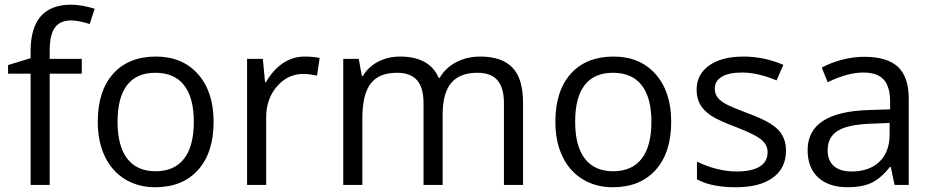

<svg xmlns="http://www.w3.org/2000/svg" viewBox="-20 -785 3958 815"><path d="M327.1 -472.2H190.9V0H109.9V-472.2H14.2V-508.8L109.9 -538.1V-567.9Q109.9 -765.1 282.2 -765.1Q324.7 -765.1 381.8 -748L360.8 -683.1Q314 -698.2 280.8 -698.2Q234.9 -698.2 212.9 -667.7Q190.9 -637.2 190.9 -569.8V-535.2H327.1Z M886.7 -268.1Q886.7 -137.2 820.8 -63.7Q754.9 9.8 638.7 9.8Q566.9 9.8 511.2 -23.9Q455.6 -57.6 425.3 -120.6Q395 -183.6 395 -268.1Q395 -398.9 460.4 -471.9Q525.9 -544.9 642.1 -544.9Q754.4 -544.9 820.6 -470.2Q886.7 -395.5 886.7 -268.1ZM479 -268.1Q479 -165.5 520 -111.8Q561 -58.1 640.6 -58.1Q720.2 -58.1 761.5 -111.6Q802.7 -165 802.7 -268.1Q802.7 -370.1 761.5 -423.1Q720.2 -476.1 639.6 -476.1Q560.1 -476.1 519.5 -423.8Q479 -371.6 479 -268.1Z M1272.9 -544.9Q1308.6 -544.9 1336.9 -539.1L1325.7 -463.9Q1292.5 -471.2 1267.1 -471.2Q1202.1 -471.2 1156 -418.5Q1109.9 -365.7 1109.9 -287.1V0H1028.8V-535.2H1095.7L1105 -436H1108.9Q1138.7 -488.3 1180.7 -516.6Q1222.7 -544.9 1272.9 -544.9Z M2119.1 0V-348.1Q2119.1 -412.1 2091.8 -444.1Q2064.5 -476.1 2006.8 -476.1Q1931.2 -476.1 1895 -432.6Q1858.9 -389.2 1858.9 -298.8V0H1777.8V-348.1Q1777.8 -412.1 1750.5 -444.1Q1723.1 -476.1 1665 -476.1Q1588.9 -476.1 1553.5 -430.4Q1518.1 -384.8 1518.1 -280.8V0H1437V-535.2H1502.9L1516.1 -461.9H1520Q1543 -501 1584.7 -522.9Q1626.5 -544.9 1678.2 -544.9Q1803.7 -544.9 1842.3 -454.1H1846.2Q1870.1 -496.1 1915.5 -520.5Q1960.9 -544.9 2019 -544.9Q2109.9 -544.9 2155 -498.3Q2200.2 -451.7 2200.2 -349.1V0Z M2829.1 -268.1Q2829.1 -137.2 2763.2 -63.7Q2697.3 9.8 2581.1 9.8Q2509.3 9.8 2453.6 -23.9Q2397.9 -57.6 2367.7 -120.6Q2337.4 -183.6 2337.4 -268.1Q2337.4 -398.9 2402.8 -471.9Q2468.3 -544.9 2584.5 -544.9Q2696.8 -544.9 2762.9 -470.2Q2829.1 -395.5 2829.1 -268.1ZM2421.4 -268.1Q2421.4 -165.5 2462.4 -111.8Q2503.4 -58.1 2583 -58.1Q2662.6 -58.1 2703.9 -111.6Q2745.1 -165 2745.1 -268.1Q2745.1 -370.1 2703.9 -423.1Q2662.6 -476.1 2582 -476.1Q2502.4 -476.1 2461.9 -423.8Q2421.4 -371.6 2421.4 -268.1Z M3316.4 -146Q3316.4 -71.3 3260.7 -30.8Q3205.1 9.8 3104.5 9.8Q2998 9.8 2938.5 -23.9V-99.1Q2977.1 -79.6 3021.2 -68.4Q3065.4 -57.1 3106.4 -57.1Q3169.9 -57.1 3204.1 -77.4Q3238.3 -97.7 3238.3 -139.2Q3238.3 -170.4 3211.2 -192.6Q3184.1 -214.8 3105.5 -245.1Q3030.8 -272.9 2999.3 -293.7Q2967.8 -314.5 2952.4 -340.8Q2937 -367.2 2937 -403.8Q2937 -469.2 2990.2 -507.1Q3043.5 -544.9 3136.2 -544.9Q3222.7 -544.9 3305.2 -509.8L3276.4 -443.8Q3195.8 -477.1 3130.4 -477.1Q3072.8 -477.1 3043.5 -459Q3014.2 -440.9 3014.2 -409.2Q3014.2 -387.7 3025.1 -372.6Q3036.1 -357.4 3060.5 -343.8Q3085 -330.1 3154.3 -304.2Q3249.5 -269.5 3283 -234.4Q3316.4 -199.2 3316.4 -146Z M3777.3 0 3761.2 -76.2H3757.3Q3717.3 -25.9 3677.5 -8.1Q3637.7 9.8 3578.1 9.8Q3498.5 9.8 3453.4 -31.2Q3408.2 -72.3 3408.2 -147.9Q3408.2 -310.1 3667.5 -317.9L3758.3 -320.8V-354Q3758.3 -417 3731.2 -447Q3704.1 -477.1 3644.5 -477.1Q3577.6 -477.1 3493.2 -436L3468.3 -498Q3507.8 -519.5 3554.9 -531.7Q3602.1 -543.9 3649.4 -543.9Q3745.1 -543.9 3791.3 -501.5Q3837.4 -459 3837.4 -365.2V0ZM3594.2 -57.1Q3669.9 -57.1 3713.1 -98.6Q3756.3 -140.1 3756.3 -214.8V-263.2L3675.3 -259.8Q3578.6 -256.3 3535.9 -229.7Q3493.2 -203.1 3493.2 -147Q3493.2 -103 3519.8 -80.1Q3546.4 -57.1 3594.2 -57.1Z"/></svg>

Font: f0_46825 
Style: Regular
Weight: 400
Foundry: Ascender Corporation
Version: Version 1.10